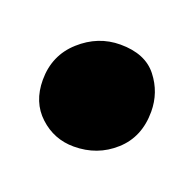

<svg xmlns="http://www.w3.org/2000/svg" viewBox="-42 -457 209 206"><g transform="rotate(20 62.0 -354.0)"><path d="M57 -294.5Q34.5 -294.5 18 -309.8Q1.5 -325 1.5 -350.5Q1.5 -378.5 21.5 -396.5Q41.5 -414.5 67 -414.5Q95.5 -414.5 109 -397.2Q122.5 -380 122.5 -358Q122.5 -329 103.2 -311.8Q84 -294.5 57 -294.5Z"/></g></svg>

Font: Merriweather 120pt
Style: Regular
Weight: 400
Version: Version 2.100